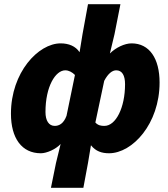

<svg xmlns="http://www.w3.org/2000/svg" viewBox="-20 -716 799 912"><path d="M222 176H376L398 58L412 -26C435 3 464 12 498 12C609 12 738 -128 738 -324C738 -438 690 -510 605 -510C572 -510 530 -490 502 -462L524 -554L552 -696H398L372 -554L358 -468C339 -497 306 -510 268 -510C162 -510 32 -372 32 -176C32 -60 83 12 174 12C202 12 245 -7 268 -32L246 58ZM240 -118C212 -118 196 -143 196 -184C196 -306 244 -382 290 -382C307 -382 323 -373 336 -360L296 -166C282 -128 260 -118 240 -118ZM476 -118C460 -118 446 -120 433 -134L475 -332C494 -368 514 -382 532 -382C560 -382 574 -358 574 -316C574 -204 530 -118 476 -118Z"/></svg>

Font: Source Sans Pro Black
Style: Italic
Weight: 900
Italic angle: -11°
Designer: Paul D. Hunt
Foundry: Adobe Systems Incorporated
Version: Version 3.006;hotconv 1.0.111;makeotfexe 2.5.65597